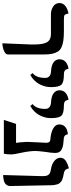

<svg xmlns="http://www.w3.org/2000/svg" viewBox="505 -1110 618 1669"><g transform="rotate(90 814.5 -276.0)"><path d="M356.9 13.2 367.2 -235.8V-262.2Q367.2 -343.8 346.7 -376.5Q326.2 -409.2 276.9 -409.2H104Q66.4 -409.2 36.6 -429Q6.8 -448.7 6.8 -484.9Q6.8 -502.4 16.1 -516.8Q25.4 -531.2 38.6 -539.3Q51.8 -547.4 65.2 -552.7Q78.6 -558.1 87.9 -560.1L97.2 -562Q104 -533.2 112.1 -527.6Q120.1 -522 149.9 -522H250Q300.3 -522 333.7 -517.1Q367.2 -512.2 391.6 -501Q416 -489.7 429.2 -468.8Q442.4 -447.8 448.2 -418.2Q454.1 -388.7 454.1 -344.2V-37.1Q454.1 -17.1 429.7 -4.6Q405.3 7.8 380.9 10.7Z M631.8 -230 615.7 -250Q657.7 -281.2 657.7 -360.8Q657.7 -383.3 642.3 -396.2Q627 -409.2 599.6 -410.2Q549.8 -412.6 522.7 -431.9Q495.6 -451.2 495.6 -484.9Q495.6 -503.9 504.2 -519Q512.7 -534.2 524.9 -542Q537.1 -549.8 549.3 -554.7Q561.5 -559.6 569.8 -560.5L578.6 -562Q580.6 -548.3 585.4 -539.6Q590.3 -530.8 598.4 -527.3Q606.4 -523.9 612.5 -522.9Q618.7 -522 628.9 -522Q694.8 -522 716.3 -500.5Q737.8 -479 737.8 -410.2Q737.8 -396 735.8 -380.6Q733.9 -365.2 726.8 -343.8Q719.7 -322.3 708.7 -303Q697.8 -283.7 678 -263.7Q658.2 -243.7 631.8 -230Z M901.4 -230 885.3 -250Q927.2 -281.2 927.2 -360.8Q927.2 -383.3 911.9 -396.2Q896.5 -409.2 869.1 -410.2Q819.3 -412.6 792.2 -431.9Q765.1 -451.2 765.1 -484.9Q765.1 -503.9 773.7 -519Q782.2 -534.2 794.4 -542Q806.6 -549.8 818.8 -554.7Q831.1 -559.6 839.4 -560.5L848.1 -562Q850.1 -548.3 855 -539.6Q859.9 -530.8 867.9 -527.3Q876 -523.9 882.1 -522.9Q888.2 -522 898.4 -522Q964.4 -522 985.8 -500.5Q1007.3 -479 1007.3 -410.2Q1007.3 -396 1005.4 -380.6Q1003.4 -365.2 996.3 -343.8Q989.3 -322.3 978.3 -303Q967.3 -283.7 947.5 -263.7Q927.7 -243.7 901.4 -230Z M1293 -272.9Q1293 -222.2 1310.1 -143.1Q1322.8 -87.9 1322.8 -65.9Q1322.8 -27.3 1316.9 0H1022.9L1057.6 -106H1222.7Q1216.8 -136.2 1214.8 -183.1Q1213.9 -189.9 1213.9 -205.1Q1213.9 -233.4 1217.8 -291Q1221.7 -344.7 1221.7 -369.1Q1221.7 -402.3 1195.8 -403.8Q1133.8 -408.2 1097.9 -428.7Q1062 -449.2 1062 -481Q1062 -496.1 1066.7 -508.5Q1071.3 -521 1078.9 -528.6Q1086.4 -536.1 1095.7 -541.7Q1105 -547.4 1114.3 -550Q1123.5 -552.7 1131.1 -554.2Q1138.7 -555.7 1143.1 -555.7L1147.9 -556.2Q1149.9 -543.9 1155 -536.1Q1160.2 -528.3 1167.7 -525.1Q1175.3 -522 1181.6 -521Q1188 -520 1196.8 -520Q1221.7 -518.6 1238.8 -515.6Q1255.9 -512.7 1273.7 -505.4Q1291.5 -498 1300.8 -483.4Q1310.1 -468.8 1310.1 -446.8Q1310.1 -414.6 1300.8 -359.9Q1293 -300.3 1293 -272.9Z M1502 5.9 1511.7 -335.9Q1512.2 -363.8 1505.1 -378.9Q1498 -394 1486.6 -399.7Q1475.1 -405.3 1452.6 -409.2Q1407.2 -416 1379.4 -439Q1351.6 -461.9 1351.6 -493.2Q1351.6 -508.8 1361.1 -521.7Q1370.6 -534.7 1384.5 -542.2Q1398.4 -549.8 1412.1 -555.4Q1425.8 -561 1435.5 -563L1444.8 -564.9Q1446.8 -552.2 1451.4 -543.5Q1456.1 -534.7 1463.4 -530.3Q1470.7 -525.9 1475.8 -524.2Q1481 -522.5 1488.8 -521Q1504.9 -518.1 1514.4 -515.9Q1523.9 -513.7 1536.4 -509.5Q1548.8 -505.4 1555.7 -500.5Q1562.5 -495.6 1570.3 -487.3Q1578.1 -479 1581.8 -468Q1585.4 -457 1588.1 -441.4Q1590.8 -425.8 1590.8 -405.8Q1591.8 -346.7 1594.2 -229.7Q1596.7 -112.8 1597.7 -55.2Q1598.1 -38.1 1589.4 -25.6Q1580.6 -13.2 1569.6 -7.3Q1558.6 -1.5 1542.5 1.7Q1526.4 4.9 1518.6 5.4Q1510.7 5.9 1502 5.9Z"/></g></svg>

Font: Common Serif
Style: Bold
Weight: 700
Designer: Philipp H. Poll, Khaled Hosny
Foundry: Stefan Peev, Context Ltd.
Version: Version 1.026